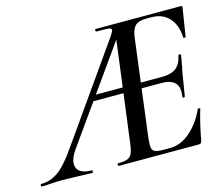

<svg xmlns="http://www.w3.org/2000/svg" viewBox="-152 -747 1014 868"><g transform="rotate(-15 355.0 -312.5)"><path d="M-56 -12Q-15 -12 22 -37.5Q59 -63 108 -134L419 -576Q432 -596 432 -602Q432 -610 418.5 -611.5Q405 -613 362 -613Q358 -613 358 -619Q358 -625 362 -625H759Q764 -625 765.5 -623Q767 -621 766 -616L745 -485Q744 -482 738.5 -483Q733 -484 734 -486Q732 -543 701.5 -577Q671 -611 619 -611H594Q558 -611 542.5 -595.5Q527 -580 522 -543L464 -85Q462 -61 462 -55Q462 -33 473 -25.5Q484 -18 517 -18H549Q597 -18 641 -55.5Q685 -93 714 -156Q715 -159 720.5 -157.5Q726 -156 725 -154Q707 -96 692 -15Q690 -6 687 -3Q684 0 676 0H303Q299 0 299 -6Q299 -12 303 -12Q331 -12 345.5 -17.5Q360 -23 367 -37Q374 -51 378 -81L447 -613L473 -602L133 -123Q108 -88 108 -60Q108 -37 126 -24.5Q144 -12 179 -12Q183 -12 182.5 -6Q182 0 179 0Q163 0 117 -2Q65 -4 40 -4Q17 -4 -13 -2Q-39 0 -56 0Q-61 0 -61 -6Q-61 -12 -56 -12ZM282 -338H467L469 -312H263ZM661 -227Q663 -243 663 -249Q663 -312 587 -312H438L442 -338H594Q638 -338 661 -355.5Q684 -373 692 -413Q692 -416 698 -416Q700 -416 702.5 -414.5Q705 -413 704 -411Q701 -390 688 -325Q686 -313 681 -281Q679 -271 677 -257Q675 -243 672 -226Q671 -222 665.5 -222.5Q660 -223 661 -227Z"/></g></svg>

Font: Cormorant Garamond SemiBold
Style: Italic
Weight: 600
Italic angle: -10°
Designer: Christian Thalmann (Catharsis Fonts)
Foundry: Catharsis Fonts
Version: Version 4.000